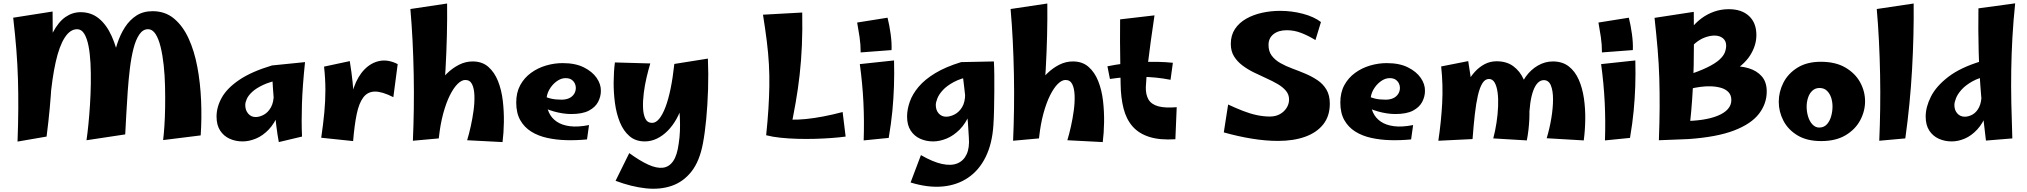

<svg xmlns="http://www.w3.org/2000/svg" viewBox="-20 -833 12139 1150"><path d="M85 15Q89 -92 89.5 -183Q90 -274 87.5 -359.5Q85 -445 78 -534.5Q71 -624 59 -727L295 -764Q296 -679 296 -607Q296 -535 294.5 -468Q293 -401 289 -332Q285 -263 278 -186Q271 -109 259 -15ZM498 7Q504 -33 509.5 -88Q515 -143 519 -205.5Q523 -268 524 -332Q525 -396 522 -454.5Q519 -513 510 -558.5Q501 -604 484.5 -631Q468 -658 442 -658Q400 -658 367.5 -607.5Q335 -557 313.5 -461Q292 -365 280 -228L194 -201Q210 -358 236 -465.5Q262 -573 296 -637.5Q330 -702 372 -731Q414 -760 463 -760Q526 -760 572 -722.5Q618 -685 648.5 -617.5Q679 -550 697.5 -458Q716 -366 723.5 -257Q731 -148 730 -28ZM957 6Q961 -25 964.5 -76Q968 -127 969 -189Q970 -251 968.5 -316.5Q967 -382 960.5 -442.5Q954 -503 942 -552Q930 -601 911.5 -629.5Q893 -658 866 -658Q836 -658 814.5 -626.5Q793 -595 779.5 -542Q766 -489 758 -423Q750 -357 745 -286.5Q740 -216 736.5 -149Q733 -82 730 -28L635 -229Q636 -278 640 -336Q644 -394 654 -454.5Q664 -515 682 -570.5Q700 -626 728.5 -670Q757 -714 797.5 -740Q838 -766 894 -766Q969 -766 1022 -722Q1075 -678 1109.5 -603Q1144 -528 1162 -432Q1180 -336 1184.5 -230.5Q1189 -125 1182 -22Z M1433 14Q1391 14 1355.5 -2Q1320 -18 1298.5 -51Q1277 -84 1277 -135Q1277 -192 1308.5 -248.5Q1340 -305 1413 -354.5Q1486 -404 1609 -441L1662 -356Q1598 -344 1556.5 -324.5Q1515 -305 1491.5 -283.5Q1468 -262 1458.5 -241Q1449 -220 1449 -204Q1449 -173 1466.5 -152.5Q1484 -132 1511 -132Q1535 -132 1560.5 -146Q1586 -160 1603 -190.5Q1620 -221 1620 -272L1678 -304Q1673 -215 1649 -154.5Q1625 -94 1589.5 -57Q1554 -20 1513 -3Q1472 14 1433 14ZM1650 18Q1642 -23 1635 -79.5Q1628 -136 1623 -196Q1618 -256 1614.5 -309Q1611 -362 1609.5 -398Q1608 -434 1609 -441L1807 -461Q1792 -318 1788.5 -210.5Q1785 -103 1789 -15Z M2095 12 2072 -156Q2076 -242 2099.5 -309Q2123 -376 2163 -417Q2203 -458 2254 -468Q2305 -478 2362 -449L2336 -251Q2269 -285 2225.5 -284.5Q2182 -284 2156 -249.5Q2130 -215 2116.5 -149.5Q2103 -84 2095 12ZM2095 12 1904 -8Q1916 -90 1922.5 -159Q1929 -228 1929 -294.5Q1929 -361 1921 -434L2075 -467Q2086 -399 2092 -340.5Q2098 -282 2100 -226.5Q2102 -171 2100.5 -113Q2099 -55 2095 12Z M2608 -4 2453 10Q2457 -81 2458.5 -181.5Q2460 -282 2458 -385.5Q2456 -489 2451 -589Q2446 -689 2438 -779L2658 -812Q2660 -624 2648.5 -418Q2637 -212 2608 -4ZM2990 18 2778 7Q2789 -29 2799.5 -76Q2810 -123 2816.5 -171Q2823 -219 2821.5 -261Q2820 -303 2807.5 -328.5Q2795 -354 2767 -354Q2745 -354 2721 -330.5Q2697 -307 2674.5 -262Q2652 -217 2634.5 -152.5Q2617 -88 2608 -4L2523 -137Q2529 -182 2547.5 -228Q2566 -274 2594 -316.5Q2622 -359 2656.5 -392.5Q2691 -426 2730 -445.5Q2769 -465 2811 -465Q2868 -465 2905 -432.5Q2942 -400 2963 -347Q2984 -294 2991.5 -230Q2999 -166 2998 -101Q2997 -36 2990 18Z M3496 2Q3434 8 3373 6.5Q3312 5 3257.5 -7Q3203 -19 3161.5 -45Q3120 -71 3096 -113.5Q3072 -156 3072 -219Q3072 -279 3096 -323Q3120 -367 3160.5 -396.5Q3201 -426 3250.5 -440.5Q3300 -455 3350 -455Q3426 -455 3477 -429.5Q3528 -404 3554 -366Q3580 -328 3579 -288Q3579 -255 3562.5 -223Q3546 -191 3507.5 -170.5Q3469 -150 3401 -150Q3377 -150 3350.5 -154Q3324 -158 3297.5 -165.5Q3271 -173 3246.5 -183.5Q3222 -194 3203 -207L3231 -261Q3252 -249 3279.5 -242.5Q3307 -236 3343 -236Q3369 -236 3388 -244.5Q3407 -253 3418 -269.5Q3429 -286 3429 -307Q3429 -321 3422.5 -334Q3416 -347 3403 -356Q3390 -365 3367 -365Q3340 -365 3313.5 -345.5Q3287 -326 3270 -296Q3253 -266 3253 -232Q3253 -192 3268 -159Q3283 -126 3314.5 -104.5Q3346 -83 3394 -77Q3442 -71 3508 -84Z M3667 250 3749 84Q3812 130 3862.5 153Q3913 176 3950.5 171.5Q3988 167 4012 132Q4036 97 4045 28Q4051 -10 4052.5 -48.5Q4054 -87 4052 -129Q4050 -171 4045.5 -219Q4041 -267 4034 -324Q4027 -381 4019 -450L4220 -482Q4224 -391 4221 -297.5Q4218 -204 4210 -119.5Q4202 -35 4190 27Q4170 133 4121.5 194.5Q4073 256 4003.5 280Q3934 304 3848.5 295Q3763 286 3667 250ZM3842 14Q3787 14 3750.5 -17.5Q3714 -49 3693 -100.5Q3672 -152 3663.5 -214.5Q3655 -277 3655.5 -341Q3656 -405 3663 -459L3875 -453Q3864 -417 3853 -370.5Q3842 -324 3836 -276.5Q3830 -229 3831.5 -188Q3833 -147 3845.5 -122Q3858 -97 3886 -97Q3908 -97 3928 -121Q3948 -145 3965.5 -190.5Q3983 -236 3996.5 -301.5Q4010 -367 4019 -450L4081 -300Q4080 -252 4067 -206Q4054 -160 4031.5 -120Q4009 -80 3979.5 -50Q3950 -20 3915 -3Q3880 14 3842 14Z M4569 -23Q4578 -110 4582.5 -181.5Q4587 -253 4588 -317.5Q4589 -382 4585.5 -447Q4582 -512 4573 -584.5Q4564 -657 4550 -745L4785 -758Q4787 -653 4783 -561Q4779 -469 4769.5 -384.5Q4760 -300 4745.5 -217.5Q4731 -135 4713 -48ZM5045 -15Q5009 -10 4962 -6.5Q4915 -3 4862.5 -1.5Q4810 0 4757 -1.5Q4704 -3 4655.5 -8Q4607 -13 4569 -23L4619 -125Q4708 -110 4807 -120Q4906 -130 5027 -162Z M5135 -519Q5135 -567 5128.5 -610.5Q5122 -654 5114 -698L5296 -727Q5307 -684 5314.5 -630Q5322 -576 5320 -533ZM5303 -7 5153 8Q5157 -108 5151.5 -220Q5146 -332 5130 -449L5335 -471Q5337 -389 5334.5 -316Q5332 -243 5325 -169Q5318 -95 5303 -7Z M5434 260 5496 96Q5567 137 5622 149Q5677 161 5714.5 145.5Q5752 130 5770 90.5Q5788 51 5783 -10Q5781 -54 5777.5 -97.5Q5774 -141 5768.5 -192Q5763 -243 5755.5 -308Q5748 -373 5737 -461L5933 -465Q5935 -430 5935.5 -383Q5936 -336 5935.5 -283Q5935 -230 5934 -178.5Q5933 -127 5930 -83Q5923 27 5884 106.5Q5845 186 5779 231Q5713 276 5625.5 284Q5538 292 5434 260ZM5569 14Q5527 14 5491.5 -2Q5456 -18 5434.5 -51Q5413 -84 5413 -135Q5413 -177 5429 -223Q5445 -269 5482 -313Q5519 -357 5582 -395Q5645 -433 5737 -461L5797 -376Q5734 -364 5692.5 -341.5Q5651 -319 5627.5 -293.5Q5604 -268 5594.5 -244Q5585 -220 5585 -204Q5585 -173 5602.5 -153.5Q5620 -134 5647 -134Q5671 -134 5697.5 -147.5Q5724 -161 5742.5 -191Q5761 -221 5761 -272L5820 -304Q5814 -215 5789.5 -154.5Q5765 -94 5728 -57Q5691 -20 5649.5 -3Q5608 14 5569 14Z M6203 -4 6048 10Q6052 -81 6053.5 -181.5Q6055 -282 6053 -385.5Q6051 -489 6046 -589Q6041 -689 6033 -779L6253 -812Q6255 -624 6243.5 -418Q6232 -212 6203 -4ZM6585 18 6373 7Q6384 -29 6394.5 -76Q6405 -123 6411.5 -171Q6418 -219 6416.5 -261Q6415 -303 6402.5 -328.5Q6390 -354 6362 -354Q6340 -354 6316 -330.5Q6292 -307 6269.5 -262Q6247 -217 6229.5 -152.5Q6212 -88 6203 -4L6118 -137Q6124 -182 6142.5 -228Q6161 -274 6189 -316.5Q6217 -359 6251.5 -392.5Q6286 -426 6325 -445.5Q6364 -465 6406 -465Q6463 -465 6500 -432.5Q6537 -400 6558 -347Q6579 -294 6586.5 -230Q6594 -166 6593 -101Q6592 -36 6585 18Z M7020 1Q6927 7 6864 -13Q6801 -33 6763.5 -76Q6726 -119 6709.5 -183.5Q6693 -248 6692 -332Q6691 -388 6690 -453Q6689 -518 6688.5 -585.5Q6688 -653 6689 -717L6895 -741Q6883 -660 6872.5 -584.5Q6862 -509 6854 -441Q6846 -373 6843 -311Q6842 -266 6859 -237Q6876 -208 6917 -196.5Q6958 -185 7028 -191ZM6991 -355Q6907 -372 6813 -373Q6719 -374 6628 -360L6613 -436Q6711 -456 6814.5 -461Q6918 -466 7005 -457Z M7635 11Q7561 11 7478 -2.5Q7395 -16 7310 -40L7336 -207Q7383 -185 7425.5 -168.5Q7468 -152 7508 -143.5Q7548 -135 7586 -135Q7620 -135 7645.5 -149Q7671 -163 7686 -186.5Q7701 -210 7701 -237Q7701 -267 7682 -289.5Q7663 -312 7632 -330Q7601 -348 7564 -364.5Q7527 -381 7489.5 -399.5Q7452 -418 7421 -441.5Q7390 -465 7371 -496Q7352 -527 7352 -570Q7352 -622 7377 -659.5Q7402 -697 7444.5 -721Q7487 -745 7539.5 -756.5Q7592 -768 7647 -768Q7718 -768 7784 -750.5Q7850 -733 7892 -701L7859 -593Q7815 -620 7773 -636Q7731 -652 7688 -652Q7638 -652 7608.5 -629Q7579 -606 7578 -567Q7577 -527 7596.5 -500.5Q7616 -474 7648.5 -455.5Q7681 -437 7720.5 -422.5Q7760 -408 7799 -391.5Q7838 -375 7871.5 -352.5Q7905 -330 7925 -296Q7945 -262 7945 -212Q7945 -138 7906 -88.5Q7867 -39 7797.5 -14Q7728 11 7635 11Z M8432 2Q8370 8 8309 6.5Q8248 5 8193.5 -7Q8139 -19 8097.5 -45Q8056 -71 8032 -113.5Q8008 -156 8008 -219Q8008 -279 8032 -323Q8056 -367 8096.5 -396.5Q8137 -426 8186.5 -440.5Q8236 -455 8286 -455Q8362 -455 8413 -429.5Q8464 -404 8490 -366Q8516 -328 8515 -288Q8515 -255 8498.5 -223Q8482 -191 8443.5 -170.5Q8405 -150 8337 -150Q8313 -150 8286.5 -154Q8260 -158 8233.5 -165.5Q8207 -173 8182.5 -183.5Q8158 -194 8139 -207L8167 -261Q8188 -249 8215.5 -242.5Q8243 -236 8279 -236Q8305 -236 8324 -244.5Q8343 -253 8354 -269.5Q8365 -286 8365 -307Q8365 -321 8358.5 -334Q8352 -347 8339 -356Q8326 -365 8303 -365Q8276 -365 8249.5 -345.5Q8223 -326 8206 -296Q8189 -266 8189 -232Q8189 -192 8204 -159Q8219 -126 8250.5 -104.5Q8282 -83 8330 -77Q8378 -71 8444 -84Z M9125 8 8924 -4Q8936 -49 8943.5 -98.5Q8951 -148 8953 -195Q8955 -242 8950 -279Q8945 -316 8932.5 -338Q8920 -360 8898 -360Q8875 -360 8859 -334.5Q8843 -309 8832 -261.5Q8821 -214 8813.5 -147.5Q8806 -81 8800 0L8719 -182Q8723 -219 8735 -258.5Q8747 -298 8766.5 -335Q8786 -372 8812.5 -401.5Q8839 -431 8872 -448.5Q8905 -466 8944 -466Q9004 -466 9044 -436.5Q9084 -407 9106 -358Q9128 -309 9135.5 -247Q9143 -185 9140 -119Q9137 -53 9125 8ZM8800 0 8595 10Q8612 -103 8618 -213.5Q8624 -324 8612 -435L8774 -467Q8789 -379 8796.5 -303Q8804 -227 8805 -154Q8806 -81 8800 0ZM9466 8 9244 -5Q9262 -65 9272 -126Q9282 -187 9282 -238.5Q9282 -290 9269 -321.5Q9256 -353 9227 -353Q9207 -353 9191 -337Q9175 -321 9163.5 -290Q9152 -259 9145.5 -212.5Q9139 -166 9138 -105L9078 -277Q9088 -331 9118.5 -373.5Q9149 -416 9191.5 -440.5Q9234 -465 9281 -465Q9338 -465 9376 -435.5Q9414 -406 9436 -356Q9458 -306 9467 -244Q9476 -182 9475 -116.5Q9474 -51 9466 8Z M9575 -519Q9575 -567 9568.5 -610.5Q9562 -654 9554 -698L9736 -727Q9747 -684 9754.5 -630Q9762 -576 9760 -533ZM9743 -7 9593 8Q9597 -108 9591.5 -220Q9586 -332 9570 -449L9775 -471Q9777 -389 9774.5 -316Q9772 -243 9765 -169Q9758 -95 9743 -7Z M10108 -307 10078 -380Q10158 -406 10206 -429.5Q10254 -453 10278.5 -475.5Q10303 -498 10311 -519Q10319 -540 10319 -560Q10319 -588 10299.5 -604Q10280 -620 10249 -620Q10223 -620 10192.5 -609Q10162 -598 10134 -574.5Q10106 -551 10085 -513L10064 -584Q10081 -626 10108.5 -661.5Q10136 -697 10171 -723Q10206 -749 10247.5 -763.5Q10289 -778 10335 -778Q10412 -778 10456 -737Q10500 -696 10500 -623Q10500 -560 10462 -500.5Q10424 -441 10338 -392Q10252 -343 10108 -307ZM9916 7Q9920 -98 9920.5 -188.5Q9921 -279 9918.5 -364.5Q9916 -450 9908.5 -538Q9901 -626 9890 -726L10125 -762Q10126 -667 10126 -589Q10126 -511 10124.5 -442.5Q10123 -374 10119.5 -306.5Q10116 -239 10109.5 -165Q10103 -91 10093 0ZM10093 0 10061 -108Q10124 -108 10177 -116Q10230 -124 10269 -140Q10308 -156 10329 -179.5Q10350 -203 10350 -234Q10350 -263 10333 -281Q10316 -299 10288 -307Q10260 -315 10227.5 -316Q10195 -317 10163.5 -312.5Q10132 -308 10107 -302L10112 -366Q10164 -397 10224.5 -415Q10285 -433 10344.5 -436Q10404 -439 10453 -424.5Q10502 -410 10532 -376Q10562 -342 10562 -285Q10562 -212 10515.5 -151.5Q10469 -91 10366.5 -51.5Q10264 -12 10093 0Z M10888 12Q10803 12 10746.5 -22Q10690 -56 10662 -110Q10634 -164 10634 -223Q10634 -283 10662 -338Q10690 -393 10746.5 -428Q10803 -463 10886 -463Q10974 -463 11033 -428.5Q11092 -394 11121.5 -340Q11151 -286 11151 -226Q11151 -167 11121.5 -112Q11092 -57 11033.5 -22.5Q10975 12 10888 12ZM10876 -69Q10904 -69 10921.5 -87.5Q10939 -106 10947.5 -135.5Q10956 -165 10956 -195Q10956 -224 10947.5 -249Q10939 -274 10922 -290Q10905 -306 10878 -306Q10853 -306 10835.5 -290Q10818 -274 10809.5 -248Q10801 -222 10801 -194Q10801 -163 10810 -134Q10819 -105 10836.5 -87Q10854 -69 10876 -69Z M11392 -4 11236 10Q11240 -81 11241.5 -181.5Q11243 -282 11241 -385.5Q11239 -489 11234 -589Q11229 -689 11221 -779L11442 -812Q11444 -624 11432.5 -418Q11421 -212 11392 -4Z M12033 -4 11875 9Q11857 -132 11846 -263Q11835 -394 11831.5 -523Q11828 -652 11830 -783L12050 -813Q12039 -707 12033.5 -608.5Q12028 -510 12026.5 -413Q12025 -316 12027 -215.5Q12029 -115 12033 -4ZM11670 14Q11628 14 11592.5 -2Q11557 -18 11535.5 -51Q11514 -84 11514 -135Q11514 -192 11545.5 -254.5Q11577 -317 11650 -373Q11723 -429 11846 -466L11899 -381Q11835 -369 11793.5 -345.5Q11752 -322 11728.5 -295.5Q11705 -269 11695.5 -244.5Q11686 -220 11686 -204Q11686 -173 11703.5 -153.5Q11721 -134 11748 -134Q11772 -134 11795.5 -147.5Q11819 -161 11834 -191Q11849 -221 11849 -272L11908 -304Q11903 -215 11880 -154.5Q11857 -94 11822.5 -57Q11788 -20 11748.5 -3Q11709 14 11670 14Z"/></svg>

Font: Marhey Light SemiBold
Style: Regular
Weight: 600
Version: Version 1.000